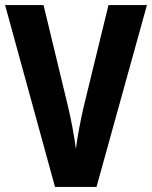

<svg xmlns="http://www.w3.org/2000/svg" viewBox="-20 -734 597 754"><path d="M557 -714H406L308 -312C297 -265 283 -192 278 -149C273 -192 259 -266 248 -312L151 -714H0L196 0H359Z"/></svg>

Font: Noto Sans Lao UI Cond
Style: Bold
Weight: 700
Width: 3
Designer: Monotype Design Team
Foundry: Monotype Imaging Inc.
Version: Version 2.000